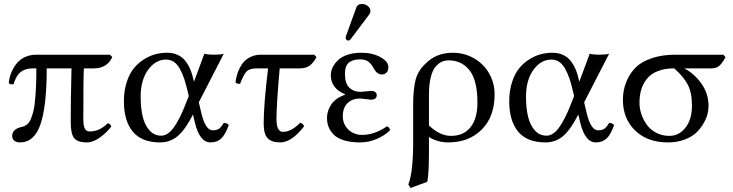

<svg xmlns="http://www.w3.org/2000/svg" viewBox="-20 -703 3670 961"><path d="M530.8 -429.2 542 -417Q515.6 -360.8 450.2 -360.8H399.9Q397 -324.7 397 -106Q397 -74.2 404.5 -59.6Q412.1 -44.9 429.2 -44.9Q478 -44.9 519 -85.9Q532.7 -84.5 537.1 -69.8Q515.6 -41 481.2 -15.6Q446.8 9.8 415 9.8Q367.7 9.8 350.8 -12Q334 -33.7 334 -91.8Q334 -207 337.9 -360.8H213.9Q213.9 -173.3 182.9 -81.8Q151.9 9.8 80.1 9.8Q62.5 9.8 51.8 1.5Q41 -6.8 41 -23.9Q41 -38.1 52 -49.8Q63 -61.5 82 -65.9Q93.3 -68.4 99.9 -70.8Q106.4 -73.2 116.2 -81.1Q126 -88.9 131.3 -100.6Q136.7 -112.3 143.6 -133.8Q150.4 -155.3 153.8 -185.1Q157.2 -214.8 159.7 -259.3Q162.1 -303.7 162.1 -360.8H144Q106.4 -360.8 83.7 -342.8Q61 -324.7 47.9 -282.2Q39.6 -279.3 32.2 -281.7Q24.9 -284.2 23.9 -290Q26.4 -309.6 32.2 -327.9Q38.1 -346.2 49.1 -365Q60.1 -383.8 75 -397.7Q89.8 -411.6 112.3 -420.4Q134.8 -429.2 162.1 -429.2Z M684.1 -219.2Q684.1 -162.6 694.1 -120.1Q704.1 -77.6 727.8 -50.8Q751.5 -23.9 787.1 -23.9Q819.8 -23.9 849.4 -64.5Q878.9 -105 908.7 -181.2L924.8 -222.2L919.9 -243.2Q910.6 -282.7 901.6 -309.6Q892.6 -336.4 879.6 -359.4Q866.7 -382.3 849.9 -393.6Q833 -404.8 811 -404.8Q758.8 -404.8 721.4 -353.8Q684.1 -302.7 684.1 -219.2ZM600.1 -195.8Q600.1 -248.5 614 -291.5Q627.9 -334.5 649.9 -361.3Q671.9 -388.2 700.9 -406.2Q730 -424.3 758.5 -431.6Q787.1 -439 815.9 -439Q847.7 -439 871.6 -427.2Q895.5 -415.5 910.9 -394Q926.3 -372.6 935.3 -348.9Q944.3 -325.2 950.7 -293.9L1002.9 -434.1Q1020.5 -429.2 1050.8 -429.2Q1084 -429.2 1100.1 -434.1L975.1 -190.9L988.8 -132.8Q1009.3 -50.8 1044.9 -50.8Q1064 -50.8 1075.7 -58.3Q1087.4 -65.9 1100.1 -87.9Q1115.7 -87.9 1125 -77.1Q1108.4 -29.8 1087.6 -10Q1066.9 9.8 1033.7 9.8Q979 9.8 955.1 -90.8L945.8 -129.9Q908.2 -55.2 870.4 -22.7Q832.5 9.8 781.7 9.8Q689 9.8 644.5 -44.4Q600.1 -98.6 600.1 -195.8Z M1321.8 -360.8H1265.6Q1230 -360.8 1214.8 -345.9Q1199.7 -331.1 1181.6 -283.2Q1164.1 -283.2 1158.7 -291Q1161.1 -309.1 1165.5 -325.9Q1169.9 -342.8 1179.7 -362.3Q1189.5 -381.8 1202.9 -396Q1216.3 -410.2 1237.8 -419.7Q1259.3 -429.2 1285.6 -429.2H1552.7L1564 -417Q1549.3 -389.2 1530.3 -375Q1511.2 -360.8 1481.9 -360.8H1379.9Q1363.8 -179.7 1363.8 -107.9Q1363.8 -43 1396 -43Q1438 -43 1482.9 -88.9Q1498 -84 1502 -70.8Q1439.5 9.8 1382.8 9.8Q1339.4 9.8 1319.6 -11Q1299.8 -31.7 1299.8 -85Q1299.8 -181.2 1321.8 -360.8Z M1616.7 -112.8Q1616.7 -147.5 1637.7 -179.7Q1658.7 -211.9 1707.5 -229V-231Q1635.7 -260.7 1635.7 -327.1Q1635.7 -340.3 1640.1 -354.2Q1644.5 -368.2 1655.8 -383.8Q1667 -399.4 1683.6 -411.4Q1700.2 -423.3 1727.5 -431.2Q1754.9 -439 1788.6 -439Q1844.7 -439 1884.3 -417Q1923.8 -395 1923.8 -367.2Q1923.8 -347.7 1913.8 -338.9Q1903.8 -330.1 1891.6 -330.1Q1866.2 -330.1 1849.6 -362.8Q1838.4 -383.3 1823.7 -394.5Q1809.1 -405.8 1782.7 -405.8Q1768.6 -405.8 1757.6 -403.6Q1746.6 -401.4 1733.6 -394.8Q1720.7 -388.2 1713.6 -372.8Q1706.5 -357.4 1706.5 -334Q1706.5 -285.6 1728.3 -264.4Q1750 -243.2 1785.6 -243.2L1810.1 -245.6Q1834 -248 1836.9 -248Q1850.6 -248 1858.2 -242.2Q1865.7 -236.3 1865.7 -227.1Q1865.7 -204.1 1835.9 -204.1Q1832 -204.1 1810.5 -207Q1789.1 -210 1784.7 -210Q1742.7 -210 1719.2 -186.5Q1695.8 -163.1 1695.8 -121.1Q1695.8 -81.1 1723.6 -54.4Q1751.5 -27.8 1793 -27.8Q1854.5 -27.8 1917 -70.8Q1931.6 -65.9 1931.6 -49.8Q1903.8 -23.9 1864.7 -7.1Q1825.7 9.8 1781.7 9.8Q1734.4 9.8 1700.7 -1Q1667 -11.7 1649.4 -30Q1631.8 -48.3 1624.3 -68.6Q1616.7 -88.9 1616.7 -112.8ZM1792 -683.1Q1807.6 -683.1 1820.8 -672.9Q1834 -662.6 1834 -647.9Q1834 -637.7 1827.6 -629.9L1735.8 -507.8Q1730 -500 1723.6 -500Q1717.8 -500 1713.9 -503.9Q1710 -507.8 1710 -513.2Q1710 -517.1 1711.9 -522.9L1763.7 -666Q1769.5 -683.1 1792 -683.1Z M2369.6 -189Q2369.6 -300.8 2330.3 -350.8Q2291 -400.9 2225.6 -400.9Q2207 -400.9 2191.7 -394Q2176.3 -387.2 2160.6 -369.9Q2145 -352.5 2136 -316.2Q2127 -279.8 2127 -228V-75.2Q2181.2 -22.9 2237.8 -22.9Q2300.3 -22.9 2335 -66.2Q2369.6 -109.4 2369.6 -189ZM2118.7 207 2034.7 237.8 2023.9 220.2Q2047.9 158.2 2047.9 9.8V-184.1Q2047.9 -223.6 2051.8 -255.4Q2055.7 -287.1 2060.8 -305.9Q2065.9 -324.7 2075.4 -341.3Q2085 -357.9 2091.1 -365Q2097.2 -372.1 2107.9 -382.8Q2162.6 -439 2245.6 -439Q2304.2 -439 2352.8 -410.9Q2401.4 -382.8 2428.5 -335Q2455.6 -287.1 2455.6 -231Q2455.6 -118.7 2391.1 -54.4Q2326.7 9.8 2223.6 9.8Q2170.9 9.8 2127 -17.1V61Q2127 164.6 2118.7 207Z M2612.8 -219.2Q2612.8 -162.6 2622.8 -120.1Q2632.8 -77.6 2656.5 -50.8Q2680.2 -23.9 2715.8 -23.9Q2748.5 -23.9 2778.1 -64.5Q2807.6 -105 2837.4 -181.2L2853.5 -222.2L2848.6 -243.2Q2839.4 -282.7 2830.3 -309.6Q2821.3 -336.4 2808.3 -359.4Q2795.4 -382.3 2778.6 -393.6Q2761.7 -404.8 2739.7 -404.8Q2687.5 -404.8 2650.1 -353.8Q2612.8 -302.7 2612.8 -219.2ZM2528.8 -195.8Q2528.8 -248.5 2542.7 -291.5Q2556.6 -334.5 2578.6 -361.3Q2600.6 -388.2 2629.6 -406.2Q2658.7 -424.3 2687.3 -431.6Q2715.8 -439 2744.6 -439Q2776.4 -439 2800.3 -427.2Q2824.2 -415.5 2839.6 -394Q2855 -372.6 2864 -348.9Q2873 -325.2 2879.4 -293.9L2931.6 -434.1Q2949.2 -429.2 2979.5 -429.2Q3012.7 -429.2 3028.8 -434.1L2903.8 -190.9L2917.5 -132.8Q2938 -50.8 2973.6 -50.8Q2992.7 -50.8 3004.4 -58.3Q3016.1 -65.9 3028.8 -87.9Q3044.4 -87.9 3053.7 -77.1Q3037.1 -29.8 3016.4 -10Q2995.6 9.8 2962.4 9.8Q2907.7 9.8 2883.8 -90.8L2874.5 -129.9Q2836.9 -55.2 2799.1 -22.7Q2761.2 9.8 2710.4 9.8Q2617.7 9.8 2573.2 -44.4Q2528.8 -98.6 2528.8 -195.8Z M3329.6 -22.9Q3378.9 -22.9 3411.1 -64.2Q3443.4 -105.5 3443.4 -174.8Q3443.4 -239.3 3422.1 -279.8Q3400.9 -320.3 3354.5 -360.8Q3307.6 -360.8 3273.2 -347.4Q3238.8 -334 3219 -309.8Q3199.2 -285.6 3189.9 -255.4Q3180.7 -225.1 3180.7 -188Q3180.7 -161.1 3189.7 -133.3Q3198.7 -105.5 3216.1 -80.3Q3233.4 -55.2 3263.2 -39.1Q3293 -22.9 3329.6 -22.9ZM3540.5 -360.8H3404.8Q3454.6 -335.4 3490.5 -284.9Q3526.4 -234.4 3526.4 -171.9Q3526.4 -152.8 3520.8 -130.9Q3515.1 -108.9 3500.2 -83.5Q3485.4 -58.1 3463.4 -37.6Q3441.4 -17.1 3404.8 -3.7Q3368.2 9.8 3322.8 9.8Q3220.7 9.8 3159.2 -49.6Q3097.7 -108.9 3097.7 -204.1Q3097.7 -250 3114.5 -292.5Q3131.3 -335 3162.6 -366.2Q3190.4 -394 3242.2 -411.6Q3293.9 -429.2 3359.4 -429.2H3600.6L3611.3 -417Q3595.7 -387.7 3581.1 -374.3Q3566.4 -360.8 3540.5 -360.8Z"/></svg>

Font: Common Serif
Style: Regular
Weight: 400
Designer: Philipp H. Poll, Khaled Hosny
Foundry: Stefan Peev, Context Ltd.
Version: Version 1.026